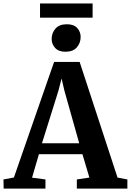

<svg xmlns="http://www.w3.org/2000/svg" viewBox="-40 -1112 770 1132"><path d="M42 -65.5 279 -747H429.5L653 -65L711 -54V0H413V-54L487 -65L446 -203H189.5L149 -64.5L228 -54V0H-18.5L-19.5 -54ZM427 -267.5 340 -576.5 323 -649 304 -575.5 207.5 -267.5ZM345 -807Q305.5 -807 285 -829.5Q264.5 -852 264.5 -881.5Q264.5 -917.5 287 -943.2Q309.5 -969 354 -969H355Q395.5 -969 415.5 -946.5Q435.5 -924 435.5 -894.5Q435.5 -859 413.2 -833Q391 -807 346 -807ZM506 -1091.5V-1008H196V-1091.5Z"/></svg>

Font: Merriweather 36pt
Style: Bold
Weight: 700
Designer: Eben Sorkin
Foundry: Eben Sorkin
Version: Version 2.100